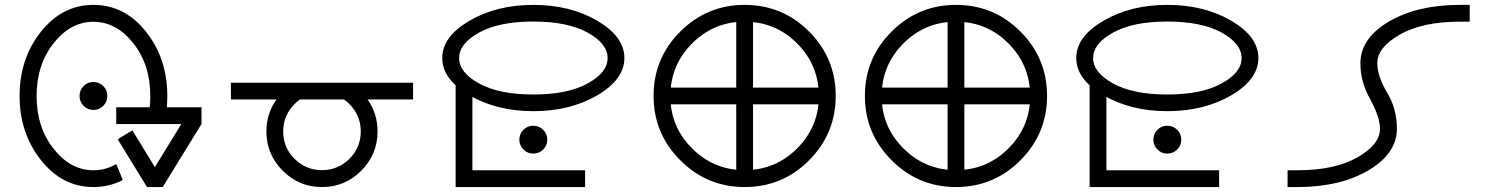

<svg xmlns="http://www.w3.org/2000/svg" viewBox="-20 -775 5980 771"><path d="M570.3 -91.3H633.3V-23.9H570.3ZM627.9 -61.5 570.3 -23.9 452.6 -215.8 511.7 -251.5ZM575.7 -61 730.5 -313.5 789.1 -276.9 633.3 -23.9ZM446.8 -344.2H789.1V-276.9H446.8ZM473.1 -52.2Q419.4 -23.9 355 -23.9Q230 -23.9 144.3 -132.3Q58.6 -240.7 58.6 -389.6Q58.6 -539.6 144.3 -647.5Q230 -755.4 355 -755.4Q481 -755.4 566.4 -647.5Q651.9 -539.6 651.9 -389.6Q651.9 -347.2 645 -308.1H575.7Q583.5 -346.7 583.5 -389.2Q583.5 -515.1 515.4 -601.3Q447.3 -687.5 355 -687.5Q263.2 -687.5 195.1 -601.3Q127 -515.1 127 -389.2Q127 -264.2 195.1 -177.7Q263.2 -91.3 355 -91.3Q404.3 -91.3 446.8 -116.2ZM355 -445.8Q378.4 -445.8 394.8 -429.4Q411.1 -413.1 411.1 -389.6Q411.1 -366.7 394.8 -350.1Q378.4 -333.5 355 -333.5Q332 -333.5 315.7 -350.1Q299.3 -366.7 299.3 -389.6Q299.3 -413.1 315.7 -429.4Q332 -445.8 355 -445.8Z M1195.8 -382.8Q1178.2 -372.6 1163.1 -357.4Q1117.2 -311.5 1117.2 -247.1Q1117.2 -182.6 1162.8 -137.2Q1208.5 -91.8 1272.5 -91.8Q1337.4 -91.8 1383.1 -137.2Q1428.7 -182.6 1428.7 -247.1Q1428.7 -311.5 1382.8 -357.4Q1367.7 -372.6 1349.6 -382.8H1450.7Q1496.1 -324.2 1496.1 -247.1Q1496.1 -155.3 1430.9 -89.6Q1365.7 -23.9 1272.9 -23.9Q1180.7 -23.9 1115.2 -89.6Q1049.8 -155.3 1049.8 -247.1Q1049.8 -324.2 1095.7 -382.8ZM907.2 -442.9H1638.7V-375.5H907.2Z M2121.1 -688.5Q1984.4 -688.5 1904.1 -644.3Q1823.7 -600.1 1823.7 -541.5Q1823.7 -483.9 1904.1 -439.7Q1984.4 -395.5 2121.1 -395.5Q2258.8 -395.5 2339.4 -439.7Q2419.9 -483.9 2419.9 -541.5Q2419.9 -600.1 2339.4 -644.3Q2258.8 -688.5 2121.1 -688.5ZM2121.6 -755.4Q2269.5 -755.4 2378.4 -691.7Q2487.3 -627.9 2487.3 -542Q2487.3 -456.1 2378.4 -392.3Q2269.5 -328.6 2121.6 -328.6Q1974.6 -328.6 1865.2 -392.3Q1755.9 -456.1 1755.9 -542Q1755.9 -627.9 1865.2 -691.7Q1974.6 -755.4 2121.6 -755.4ZM1809.6 -23.9V-446.8H1877V-23.9ZM1809.6 -91.3H2329.6V-23.9H1809.6ZM2121.6 -270Q2145 -270 2161.4 -253.7Q2177.7 -237.3 2177.7 -213.9Q2177.7 -191.4 2161.4 -174.8Q2145 -158.2 2121.6 -158.2Q2098.1 -158.2 2081.8 -174.8Q2065.4 -191.4 2065.4 -213.9Q2065.4 -237.3 2081.8 -253.7Q2098.1 -270 2121.6 -270Z M2970.2 -755.4Q3122.1 -755.4 3229 -648.4Q3335.9 -541.5 3335.9 -389.6Q3335.9 -238.8 3229 -131.3Q3122.1 -23.9 2970.2 -23.9Q2819.3 -23.9 2711.9 -131.3Q2604.5 -238.8 2604.5 -389.6Q2604.5 -541.5 2711.9 -648.4Q2819.3 -755.4 2970.2 -755.4ZM2969.7 -688Q2846.7 -688 2759.3 -600.6Q2671.9 -513.2 2671.9 -389.2Q2671.9 -266.1 2759.3 -179Q2846.7 -91.8 2969.7 -91.8Q3093.8 -91.8 3180.9 -179Q3268.1 -266.1 3268.1 -389.2Q3268.1 -513.2 3180.9 -600.6Q3093.8 -688 2969.7 -688ZM2645 -423.3H3295.4V-356H2645ZM2936.5 -64.5V-714.8H3003.9V-64.5Z M3818.8 -755.4Q3970.7 -755.4 4077.6 -648.4Q4184.6 -541.5 4184.6 -389.6Q4184.6 -238.8 4077.6 -131.3Q3970.7 -23.9 3818.8 -23.9Q3668 -23.9 3560.5 -131.3Q3453.1 -238.8 3453.1 -389.6Q3453.1 -541.5 3560.5 -648.4Q3668 -755.4 3818.8 -755.4ZM3818.4 -688Q3695.3 -688 3607.9 -600.6Q3520.5 -513.2 3520.5 -389.2Q3520.5 -266.1 3607.9 -179Q3695.3 -91.8 3818.4 -91.8Q3942.4 -91.8 4029.5 -179Q4116.7 -266.1 4116.7 -389.2Q4116.7 -513.2 4029.5 -600.6Q3942.4 -688 3818.4 -688ZM3493.7 -423.3H4144V-356H3493.7ZM3785.2 -64.5V-714.8H3852.5V-64.5Z M4667 -688.5Q4530.3 -688.5 4450 -644.3Q4369.6 -600.1 4369.6 -541.5Q4369.6 -483.9 4450 -439.7Q4530.3 -395.5 4667 -395.5Q4804.7 -395.5 4885.3 -439.7Q4965.8 -483.9 4965.8 -541.5Q4965.8 -600.1 4885.3 -644.3Q4804.7 -688.5 4667 -688.5ZM4667.5 -755.4Q4815.4 -755.4 4924.3 -691.7Q5033.2 -627.9 5033.2 -542Q5033.2 -456.1 4924.3 -392.3Q4815.4 -328.6 4667.5 -328.6Q4520.5 -328.6 4411.1 -392.3Q4301.8 -456.1 4301.8 -542Q4301.8 -627.9 4411.1 -691.7Q4520.5 -755.4 4667.5 -755.4ZM4355.5 -23.9V-446.8H4422.9V-23.9ZM4355.5 -91.3H4875.5V-23.9H4355.5ZM4667.5 -270Q4690.9 -270 4707.3 -253.7Q4723.6 -237.3 4723.6 -213.9Q4723.6 -191.4 4707.3 -174.8Q4690.9 -158.2 4667.5 -158.2Q4644 -158.2 4627.7 -174.8Q4611.3 -191.4 4611.3 -213.9Q4611.3 -237.3 4627.7 -253.7Q4644 -270 4667.5 -270Z M5549.3 -404.3Q5589.4 -339.4 5589.4 -258.3Q5589.4 -158.7 5475.6 -91.3Q5361.8 -23.9 5189.5 -23.9H5150.4V-91.3H5189.9Q5340.3 -91.3 5430.9 -143.1Q5521.5 -194.8 5521.5 -257.8Q5521.5 -304.2 5482.4 -376.5Q5442.9 -444.8 5442.9 -521Q5442.9 -620.6 5556.6 -688Q5670.4 -755.4 5842.8 -755.4H5881.8V-688H5842.3Q5691.9 -688 5601.3 -636.2Q5510.7 -584.5 5510.7 -521.5Q5510.7 -470.2 5549.3 -404.3Z"/></svg>

Font: Stelpolvo Sans Regula
Style: Regular
Weight: 400
Designer: Itomi Saki
Foundry: Itomi Saki
Version: Version 1.003;December 30, 2023;FontCreator 15.0.0.2927 64-b